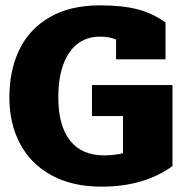

<svg xmlns="http://www.w3.org/2000/svg" viewBox="-20 -682 680 718"><path d="M15 -318Q15 -418 52 -495.5Q89 -573 165.5 -617.5Q242 -662 354 -662Q438 -662 495 -647Q552 -632 599 -598V-460H414V-534Q389 -545 354 -545Q280 -545 239 -485Q198 -425 198 -318Q198 -213 241.5 -157Q285 -101 369 -101Q407 -101 440 -109V-248H324V-364H625V-61Q519 16 360 16Q250 16 172.5 -26.5Q95 -69 55 -144.5Q15 -220 15 -318Z"/></svg>

Font: Pridi
Style: Bold
Weight: 700
Designer: Katatrad Team
Foundry: CadsonDemak
Version: Version 1.001